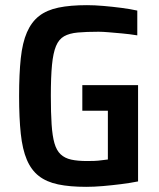

<svg xmlns="http://www.w3.org/2000/svg" viewBox="-20 -716 617 744"><path d="M314 8Q250 8 205 -1.5Q160 -11 130.5 -34Q101 -57 84 -97Q67 -137 60.5 -198Q54 -259 54 -344Q54 -429 60.5 -490Q67 -551 84.5 -591Q102 -631 131.5 -654Q161 -677 206.5 -686.5Q252 -696 317 -696Q346 -696 381 -693Q416 -690 450.5 -685.5Q485 -681 512 -675V-579Q481 -584 452.5 -586.5Q424 -589 401 -591Q378 -593 362 -593Q314 -593 281.5 -590Q249 -587 228.5 -575.5Q208 -564 197 -537.5Q186 -511 181.5 -464.5Q177 -418 177 -344Q177 -279 180 -234Q183 -189 191 -161Q199 -133 215 -118Q231 -103 256 -97.5Q281 -92 317 -92Q331 -92 345.5 -92.5Q360 -93 373.5 -95Q387 -97 398 -98V-287H299V-386H515V-13Q485 -7 449.5 -2.5Q414 2 379 5Q344 8 314 8Z"/></svg>

Font: Saira SemiCondensed SemiBold
Style: Regular
Weight: 600
Width: 4
Designer: Hector Gatti with collaboration of the Omnibus-Type team
Foundry: Omnibus-Type
Version: Version 1.101